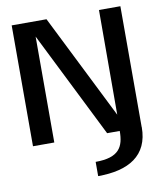

<svg xmlns="http://www.w3.org/2000/svg" viewBox="-96 -753 906 1056"><g transform="rotate(-10 357.0 -225.5)"><path d="M366 224C536 224 649 160 649 0H648.5V-675H529L528 -90.5L236 -675H41.5V0H160.5V-591.5L455.5 0H526C526 88 498 144.5 366 144.5Z"/></g></svg>

Font: Anybody Medium
Style: Regular
Weight: 500
Designer: Tyler Finck
Foundry: Etcetera Type Company
Version: Version 1.110